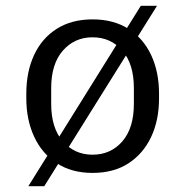

<svg xmlns="http://www.w3.org/2000/svg" viewBox="-20 -588 640 664"><path d="M300 10Q228 10 176.5 -23.5Q125 -57 98 -115.5Q71 -174 71 -248V-264Q71 -340 98 -398Q125 -456 176.5 -488.5Q228 -521 300 -521Q373 -521 424.5 -488Q476 -455 503 -397Q530 -339 530 -264V-248Q530 -172 502.5 -114Q475 -56 424 -23Q373 10 300 10ZM300 -53Q363 -53 403 -99Q443 -145 443 -229V-283Q443 -367 403 -413Q363 -459 300 -459Q238 -459 197.5 -413Q157 -367 157 -283V-229Q157 -145 197.5 -99Q238 -53 300 -53ZM78 56 467 -568H523L133 56Z"/></svg>

Font: Chivo Mono Light
Style: Regular
Weight: 300
Monospace: yes
Designer: Hector Gatti
Foundry: Omnibus-Type
Version: Version 1.008